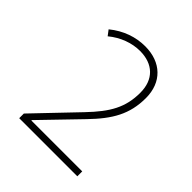

<svg xmlns="http://www.w3.org/2000/svg" viewBox="-196 -858 993 993"><g transform="rotate(45 300.0 -362.0)"><path d="M101 0H526V-36H154V-39L351 -243C445 -340 491 -419 491 -537C491 -652 416 -724 299 -724C231 -724 163 -701 103 -652L125 -623C177 -666 239 -688 297 -688C392 -688 451 -633 451 -536C451 -429 411 -358 318 -261L101 -34Z"/></g></svg>

Font: Noto Sans Mono ExtraLight
Style: Regular
Weight: 200
Designer: Monotype Design Team
Foundry: Monotype Imaging Inc.
Version: Version 2.014